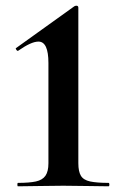

<svg xmlns="http://www.w3.org/2000/svg" viewBox="-20 -654 431 674"><path d="M43 0Q41 0 41 -6Q41 -12 43 -12Q83 -12 106 -17Q129 -22 139.5 -37Q150 -52 150 -81V-433Q150 -508 115 -508Q102 -508 84.5 -500Q67 -492 44 -476Q41 -474 37.5 -479Q34 -484 36 -485L241 -632Q245 -634 248 -634Q255 -634 255 -627V-81Q255 -52 264 -37Q273 -22 296.5 -17Q320 -12 361 -12Q364 -12 364 -6Q364 0 361 0Q330 0 288 -1Q246 -2 202 -2Q160 -2 117 -1Q74 0 43 0Z"/></svg>

Font: Cormorant Infant Light
Style: Regular
Weight: 300
Designer: Christian Thalmann (Catharsis Fonts)
Foundry: Catharsis Fonts
Version: Version 4.001